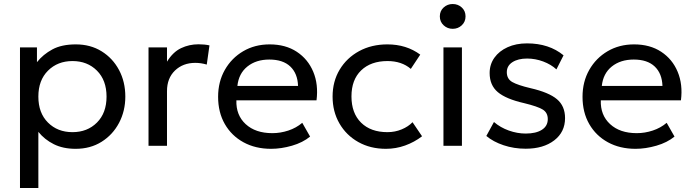

<svg xmlns="http://www.w3.org/2000/svg" viewBox="-20 -726 3450 956"><path d="M79.5 210V-490H164V-416.5Q194.5 -455 240.8 -480Q287 -505 357.5 -505Q430.5 -505 486 -470.5Q541.5 -436 572.8 -377.2Q604 -318.5 604 -245Q604 -173.5 572.8 -114.2Q541.5 -55 485.8 -20Q430 15 356.5 15Q294 15 248 -8Q202 -31 171 -69.5V210ZM341 -68Q415 -68 462.8 -115.8Q510.5 -163.5 510.5 -245Q510.5 -326.5 462.8 -374.2Q415 -422 341 -422Q267 -422 219 -374.2Q171 -326.5 171 -245Q171 -163.5 218.8 -115.8Q266.5 -68 341 -68Z M719.5 0V-490H811.5V-419Q841 -467 881.5 -486.2Q922 -505.5 968.5 -505.5Q998.5 -505.5 1023 -500L1009.5 -404.5Q980.5 -413 952.5 -413Q891 -413 851.2 -374.8Q811.5 -336.5 811.5 -272.5V0Z M1330 15Q1252 15 1192.5 -17.5Q1133 -50 1099.5 -108.2Q1066 -166.5 1066 -244Q1066 -319 1099.5 -378Q1133 -437 1191 -471Q1249 -505 1322.5 -505Q1402 -505 1457.8 -468.2Q1513.5 -431.5 1539.8 -368.5Q1566 -305.5 1556 -226.5H1157Q1154.5 -153 1203.2 -108Q1252 -63 1336 -63Q1376.5 -63 1415.8 -76Q1455 -89 1485 -114.5L1524 -46Q1487.5 -16 1433.8 -0.5Q1380 15 1330 15ZM1162 -298H1464Q1462 -360 1425.5 -394.8Q1389 -429.5 1321 -429.5Q1255 -429.5 1211.8 -394.8Q1168.5 -360 1162 -298Z M1901.5 15Q1824 15 1764 -18.8Q1704 -52.5 1670 -111.5Q1636 -170.5 1636 -245Q1636 -320.5 1671.2 -379.2Q1706.5 -438 1768.2 -471.5Q1830 -505 1909 -505Q2003.5 -505 2072.5 -454L2025.5 -383Q1980 -422 1909.5 -422Q1826.5 -422 1778.2 -375.5Q1730 -329 1730 -246Q1730 -162.5 1778 -115.2Q1826 -68 1909 -68Q1947 -68 1980 -81.8Q2013 -95.5 2034 -117.5L2081.5 -47.5Q2043 -18 1997 -1.5Q1951 15 1901.5 15Z M2188 0V-490H2280V0ZM2234 -582.5Q2208 -582.5 2189 -600Q2170 -617.5 2170 -644.5Q2170 -671.5 2189 -688.8Q2208 -706 2234 -706Q2260.5 -706 2279.2 -688.8Q2298 -671.5 2298 -644.5Q2298 -617.5 2279.2 -600Q2260.5 -582.5 2234 -582.5Z M2597.5 14.5Q2539 14.5 2487.5 -2.8Q2436 -20 2401.5 -49L2439.5 -118.5Q2471.5 -91 2513.5 -76Q2555.5 -61 2597.5 -61Q2649 -61 2678.2 -79.8Q2707.5 -98.5 2707.5 -133Q2707.5 -165 2682.5 -180.5Q2657.5 -196 2589.5 -212.5Q2499.5 -233 2458.8 -267.2Q2418 -301.5 2418 -362.5Q2418 -405.5 2441.8 -438.8Q2465.5 -472 2507.5 -491Q2549.5 -510 2604 -510Q2714 -510 2786 -450.5L2750.5 -380.5Q2724 -405 2684.8 -419.8Q2645.5 -434.5 2604.5 -434.5Q2559.5 -434.5 2531.5 -416.5Q2503.5 -398.5 2503.5 -366.5Q2503.5 -333 2530.8 -317.5Q2558 -302 2621.5 -287Q2713 -266 2753.2 -232Q2793.5 -198 2793.5 -138Q2793.5 -68.5 2739.5 -27Q2685.5 14.5 2597.5 14.5Z M3144.5 15Q3066.5 15 3007 -17.5Q2947.5 -50 2914 -108.2Q2880.5 -166.5 2880.5 -244Q2880.5 -319 2914 -378Q2947.5 -437 3005.5 -471Q3063.5 -505 3137 -505Q3216.5 -505 3272.2 -468.2Q3328 -431.5 3354.2 -368.5Q3380.5 -305.5 3370.5 -226.5H2971.5Q2969 -153 3017.8 -108Q3066.5 -63 3150.5 -63Q3191 -63 3230.2 -76Q3269.5 -89 3299.5 -114.5L3338.5 -46Q3302 -16 3248.2 -0.5Q3194.5 15 3144.5 15ZM2976.5 -298H3278.5Q3276.5 -360 3240 -394.8Q3203.5 -429.5 3135.5 -429.5Q3069.5 -429.5 3026.2 -394.8Q2983 -360 2976.5 -298Z"/></svg>

Font: Geologica Light
Style: Regular
Weight: 300
Designer: Sindre Bremnes, Frode Helland
Foundry: Monokrom Skriftforlag AS
Version: Version 1.010; ttfautohint (v1.8.4.7-5d5b);gftools[0.9.28]